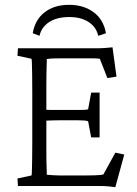

<svg xmlns="http://www.w3.org/2000/svg" viewBox="-20 -774 572 799"><path d="M460 4.9Q429.7 1 416.5 0.5Q403.3 0 389.6 0H54.7L52.7 -31.2L111.3 -43.9Q112.3 -48.8 112.8 -64.9Q113.3 -81.1 113.8 -110.8Q114.3 -140.6 114.3 -184.6V-387.7Q114.3 -432.6 113.8 -462.9Q113.3 -493.2 112.8 -509.3Q112.3 -525.4 111.3 -529.3L52.7 -542L54.7 -573.2H375Q385.7 -573.2 394.5 -573.2Q403.3 -573.2 415.5 -574.2Q427.7 -575.2 448.2 -577.1L464.8 -455.1L426.8 -449.2L395.5 -529.3Q390.6 -530.3 381.3 -530.8Q372.1 -531.2 361.3 -531.2H232.4Q213.9 -531.2 201.2 -530.8Q188.5 -530.3 174.8 -528.3Q174.8 -525.4 174.3 -506.8Q173.8 -488.3 173.3 -464.8Q172.9 -441.4 172.9 -422.9V-130.9Q172.9 -117.2 173.3 -99.1Q173.8 -81.1 174.3 -66.4Q174.8 -51.8 174.8 -46.9Q186.5 -45.9 199.2 -44.9Q211.9 -43.9 225.6 -43.9H340.8Q360.4 -43.9 374.5 -44.4Q388.7 -44.9 397.5 -45.9Q406.2 -46.9 410.2 -47.9L460 -138.7L497.1 -130.9ZM359.4 -202.1 346.7 -269.5Q341.8 -271.5 331.5 -272.5Q321.3 -273.4 306.6 -273.4H221.7Q210.9 -273.4 195.8 -272.9Q180.7 -272.5 161.1 -271.5V-317.4Q180.7 -316.4 195.8 -316.4Q210.9 -316.4 221.7 -316.4H306.6Q321.3 -316.4 331.5 -316.9Q341.8 -317.4 346.7 -319.3L359.4 -388.7H394.5V-202.1ZM144.5 -625 116.2 -635.7Q126 -692.4 166 -723.1Q206.1 -753.9 267.6 -753.9Q328.1 -753.9 369.6 -723.1Q411.1 -692.4 420.9 -635.7L388.7 -625Q380.9 -661.1 349.1 -682.1Q317.4 -703.1 268.6 -703.1Q216.8 -703.1 184.6 -682.1Q152.3 -661.1 144.5 -625Z"/></svg>

Font: Crimson Pro ExtraLight
Style: Regular
Weight: 250
Designer: Jacques Le Bailly
Foundry: Baron von Fonthausen
Version: Version 1.003